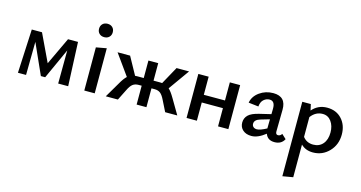

<svg xmlns="http://www.w3.org/2000/svg" viewBox="-92 -1060 3308 1761"><g transform="rotate(15 1561.5 -179.0)"><path d="M545 0H450L452 -315L320 -25H279L149 -315L145 0H68L88 -416H185L309 -155L432 -416H527Z M682 -583Q682 -612 700 -629.5Q718 -647 747 -647Q776 -647 794 -629.5Q812 -612 812 -583Q812 -555 794 -537.5Q776 -520 747 -520Q718 -520 700 -537.5Q682 -555 682 -583ZM698 0V-410L797 -428V0Z M1440 -220Q1465 -198 1498 -141L1581 0H1466L1415 -102Q1394 -146 1372.5 -162.5Q1351 -179 1319 -179H1288V0H1195V-179H1165Q1133 -179 1111 -162.5Q1089 -146 1068 -102L1017 0H902L985 -141Q1017 -198 1043 -221L902 -418H1021L1113 -251Q1119 -252 1132 -252H1195V-418H1288V-252H1351Q1364 -252 1370 -251L1462 -418H1581Z M1968 -418H2066V0H1968V-173H1767V0H1669V-418H1767V-246H1968Z M2555 -86 2597 -47Q2570 6 2504 6Q2438 6 2418 -51Q2346 6 2285 6Q2234 6 2203.5 -21Q2173 -48 2173 -92Q2173 -134 2202 -163Q2231 -192 2303 -209L2412 -235L2413 -287Q2414 -360 2362 -360Q2332 -360 2307 -338.5Q2282 -317 2278 -272L2183 -283Q2194 -345 2250.5 -385.5Q2307 -426 2380 -426Q2502 -426 2500 -300L2497 -94Q2497 -64 2519 -64Q2542 -64 2555 -86ZM2318 -66Q2349 -66 2410 -99V-111L2411 -186L2326 -161Q2272 -145 2272 -107Q2272 -88 2285 -77Q2298 -66 2318 -66Z M2892 -425Q2979 -425 3031.5 -367.5Q3084 -310 3084 -221Q3084 -124 3021.5 -59Q2959 6 2869 6Q2799 6 2755 -38V272L2656 289V-418H2737L2750 -360Q2806 -425 2892 -425ZM2853 -64Q2911 -64 2945 -104Q2979 -144 2979 -212Q2979 -275 2948.5 -317Q2918 -359 2867 -359Q2800 -359 2755 -299V-111Q2791 -64 2853 -64Z"/></g></svg>

Font: EauTest Semibold
Style: Regular
Weight: 600
Designer: Christian Thalmann (Catharsis Fonts)
Version: Version 0.001;PS 000.001;hotconv 1.0.88;makeotf.lib2.5.64775